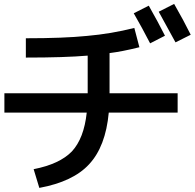

<svg xmlns="http://www.w3.org/2000/svg" viewBox="-20 -880 977 961"><path d="M652.3 -740.2 677.7 -643.6Q591.8 -622.1 528.3 -614.3V-418V-413.1H869.1V-316.4H524.4Q508.8 -146.5 425.8 -57.6Q345.7 29.3 176.8 60.5L148.4 -33.2Q278.3 -58.6 339.8 -122.1Q400.4 -187.5 414.1 -316.4H2V-413.1H418.9V-418V-601.6Q304.7 -591.8 109.4 -591.8V-688.5Q298.8 -688.5 415 -700.2Q537.1 -710.9 652.3 -740.2ZM649.4 -813.5 724.6 -851.6Q773.4 -765.6 805.7 -701.2L731.4 -663.1Q689.5 -744.1 649.4 -813.5ZM774.4 -821.3 851.6 -860.4Q899.4 -777.3 934.6 -706.1L858.4 -668Q826.2 -726.6 774.4 -821.3Z"/></svg>

Font: RobotoJAA
Style: Medium
Weight: 500
Version: Version 2.05; 2016-11-05